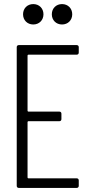

<svg xmlns="http://www.w3.org/2000/svg" viewBox="-20 -921 431 941"><path d="M143 -801C172 -801 193 -822 193 -851C193 -880 172 -901 143 -901C114 -901 93 -880 93 -851C93 -822 114 -801 143 -801ZM284 -801C313 -801 334 -822 334 -851C334 -880 313 -901 284 -901C255 -901 234 -880 234 -851C234 -822 255 -801 284 -801ZM366 -663V-690C366 -696 362 -700 356 -700H72C66 -700 62 -696 62 -690V-10C62 -4 66 0 72 0H356C362 0 366 -4 366 -10V-37C366 -43 362 -47 356 -47H119C117 -47 115 -49 115 -51V-323C115 -325 117 -327 119 -327H271C277 -327 281 -331 281 -337V-364C281 -370 277 -374 271 -374H119C117 -374 115 -376 115 -378V-649C115 -651 117 -653 119 -653H356C362 -653 366 -657 366 -663Z"/></svg>

Font: Barlow Condensed Light
Style: Regular
Weight: 300
Width: 3
Designer: Jeremy Tribby
Foundry: Tribby Type
Version: Version 1.422;hotconv 1.0.109;makeotfexe 2.5.65596